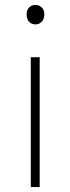

<svg xmlns="http://www.w3.org/2000/svg" viewBox="-20 -759 285 779"><path d="M105 0V-527H141V0ZM124 -660Q108 -660 98 -671Q88 -682 88 -701Q88 -718 98 -728.5Q108 -739 124 -739Q139 -739 149.5 -728.5Q160 -718 160 -701Q160 -682 149.5 -671Q139 -660 124 -660Z"/></svg>

Font: Noto Sans TC
Style: Regular
Weight: 100
Designer: Ryoko NISHIZUKA 西塚涼子 (kana, bopomofo & ideographs); Paul D. Hunt (Latin, Greek & Cyrillic); Sandoll Communications 산돌커뮤니
Foundry: Adobe
Version: Version 2.004;hotconv 1.0.118;makeotfexe 2.5.65603